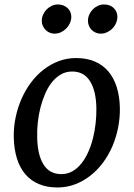

<svg xmlns="http://www.w3.org/2000/svg" viewBox="-20 -827 599 857"><path d="M429.2 -676.8Q417.5 -676.8 407 -681.4Q396.5 -686 388.9 -693.6Q381.3 -701.2 377 -711.7Q372.6 -722.2 372.6 -733.9Q372.6 -748.5 378.4 -761.7Q384.3 -774.9 394 -784.9Q403.8 -794.9 416.7 -801Q429.7 -807.1 443.8 -807.1Q471.7 -807.1 487.8 -791Q503.9 -774.9 503.9 -752.4Q503.9 -737.8 498 -724.1Q492.2 -710.4 481.9 -700Q471.7 -689.5 458 -683.1Q444.3 -676.8 429.2 -676.8ZM223.1 -676.8Q211.4 -676.8 201.2 -681.4Q190.9 -686 183.3 -693.6Q175.8 -701.2 171.1 -711.7Q166.5 -722.2 166.5 -733.9Q166.5 -748.5 172.4 -761.7Q178.2 -774.9 188.2 -784.9Q198.2 -794.9 210.9 -801Q223.6 -807.1 237.8 -807.1Q251.5 -807.1 262.7 -802.7Q273.9 -798.3 281.7 -791Q289.6 -783.7 293.9 -773.7Q298.3 -763.7 298.3 -752.4Q298.3 -737.8 292.2 -724.1Q286.1 -710.4 275.9 -700Q265.6 -689.5 252 -683.1Q238.3 -676.8 223.1 -676.8ZM41.5 -214.4Q40.5 -258.8 49.6 -302.2Q58.6 -345.7 75.7 -385Q92.8 -424.3 117.7 -457.8Q142.6 -491.2 173.8 -515.6Q205.1 -540 241.7 -554Q278.3 -567.9 319.8 -567.9Q366.7 -567.9 402.6 -552.7Q438.5 -537.6 463.1 -508.8Q487.8 -480 501 -438.2Q514.2 -396.5 515.1 -343.3Q515.6 -298.8 506.8 -255.4Q498 -211.9 481 -172.6Q463.9 -133.3 439 -100.1Q414.1 -66.9 382.8 -42.5Q351.6 -18.1 314.7 -4.2Q277.8 9.8 236.3 9.8Q189.5 9.8 153.6 -5.4Q117.7 -20.5 93.3 -49.1Q68.8 -77.6 55.7 -119.4Q42.5 -161.1 41.5 -214.4ZM253.4 -49.8Q281.2 -49.8 303.7 -62.7Q326.2 -75.7 343.8 -97.9Q361.3 -120.1 374.3 -149.4Q387.2 -178.7 395.3 -211.2Q403.3 -243.7 407 -277.6Q410.6 -311.5 410.2 -342.8Q409.2 -420.4 382.1 -464.1Q355 -507.8 302.2 -507.8Q274.4 -507.8 252 -494.9Q229.5 -481.9 211.9 -460Q194.3 -438 181.6 -408.7Q168.9 -379.4 160.6 -346.9Q152.3 -314.5 148.7 -280.5Q145 -246.6 146 -215.3Q147 -137.2 173.8 -93.5Q200.7 -49.8 253.4 -49.8Z"/></svg>

Font: Merriweather
Style: Italic
Weight: 400
Italic angle: -7°
Designer: Eben Sorkin ( eben@eyebytes.com )
Foundry: Eben Sorkin ( eben@eyebytes.com )
Version: Version 1.005; ttfautohint (v0.97) -l 13 -r 13 -G 200 -x 24 